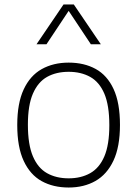

<svg xmlns="http://www.w3.org/2000/svg" viewBox="-20 -828 612 857"><path d="M286.5 9Q217.5 9 166 -19.5Q114.5 -48 85.8 -109.8Q57 -171.5 57 -270Q57 -367.5 85.8 -429Q114.5 -490.5 166.2 -519.5Q218 -548.5 286.5 -548.5Q355.5 -548.5 407 -520.2Q458.5 -492 487 -430.5Q515.5 -369 515.5 -270.5Q515.5 -173 486.5 -111.2Q457.5 -49.5 406 -20.2Q354.5 9 286.5 9ZM286.5 -32Q341.5 -32 382.5 -55Q423.5 -78 445.8 -130Q468 -182 468 -269Q468 -357.5 445.8 -409.8Q423.5 -462 382.5 -484.8Q341.5 -507.5 286.5 -507.5Q231 -507.5 190.2 -484.8Q149.5 -462 127 -410.2Q104.5 -358.5 104.5 -271.5Q104.5 -183 126.8 -130.5Q149 -78 190 -55Q231 -32 286.5 -32ZM143 -630.5 263.5 -808H309.5L430 -630.5H385.5L286.5 -779.5L187.5 -630.5Z"/></svg>

Font: Encode Sans SemiExpanded SemiExpanded ExtraLight
Style: Regular
Weight: 200
Width: 6
Designer: Multiple Designers
Foundry: Impallari Type
Version: Version 3.000; ttfautohint (v1.8.3) -l 8 -r 50 -G 200 -x 14 